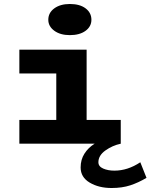

<svg xmlns="http://www.w3.org/2000/svg" viewBox="-20 -720 754 962"><path d="M222 -621Q222 -656 252 -678Q282 -700 330 -700Q380 -700 409 -678Q438 -656 438 -621Q438 -587 408.5 -565.5Q379 -544 330 -544Q282 -544 252 -566Q222 -588 222 -621ZM714 171Q674 195 633 208.5Q592 222 539 222Q475 222 429.5 195Q384 168 384 119Q384 80 403 50Q422 20 454 0H77V-119H262V-352H77V-471H414V-119H585V0Q543 9 508 34Q473 59 473 93Q473 114 497 124.5Q521 135 553 135Q620 135 683 93Z"/></svg>

Font: BioRhyme Expanded ExtraBold
Style: Regular
Weight: 800
Width: 7
Designer: Aoife Mooney
Foundry: Aoife Mooney Type
Version: Version 1.001